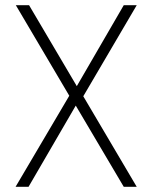

<svg xmlns="http://www.w3.org/2000/svg" viewBox="-20 -720 588 740"><path d="M40 0 247 -351 41 -700H92L276 -388L457 -700H507L301 -349L507 0H457L272 -313L90 0Z"/></svg>

Font: DM Sans 17pt ExtraLight
Style: Regular
Weight: 250
Version: Version 4.004;gftools[0.9.30]